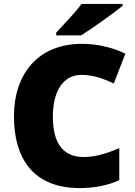

<svg xmlns="http://www.w3.org/2000/svg" viewBox="-20 -947 689 977"><path d="M604 -917V-927H395C362 -882 300 -818 266 -781V-767H393C447 -801 557 -879 604 -917ZM395 -566C455 -566 507 -547 559 -522L618 -674C545 -709 466 -724 397 -724C174 -724 51 -571 51 -355C51 -138 152 10 385 10C459 10 524 -2 587 -30V-193C527 -168 469 -148 406 -148C300 -148 249 -219 249 -354C249 -487 304 -566 395 -566Z"/></svg>

Font: Noto Sans Sinhala UI Black
Style: Regular
Weight: 900
Designer: Jelle Bosma - Monotype Design Team
Foundry: Monotype Imaging Inc.
Version: Version 2.006